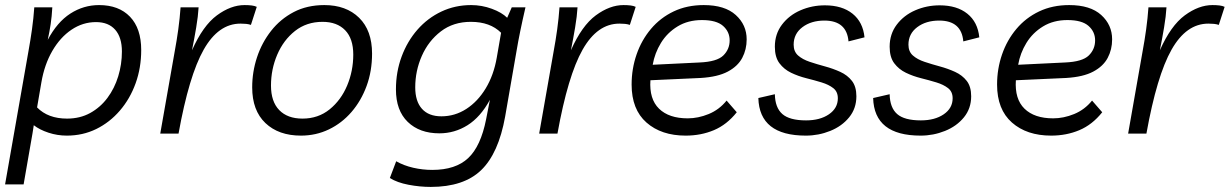

<svg xmlns="http://www.w3.org/2000/svg" viewBox="-25 -526 4842 756"><path d="M365 -506Q443 -506 487 -460Q531 -414 531 -329Q531 -259 509 -198Q487 -137 447 -90.5Q407 -44 354 -18Q301 8 238 8Q201 8 166 -3.5Q131 -15 108 -33L103 -1L68 200H-5L87 -324Q95 -368 101 -411Q107 -454 110 -497H181Q179 -461 174.5 -431Q170 -401 163 -369Q200 -439 252 -472.5Q304 -506 365 -506ZM353 -439Q301 -439 256.5 -409Q212 -379 181 -325.5Q150 -272 138 -202L121 -103Q164 -59 239 -59Q290 -59 330 -81Q370 -103 398 -140.5Q426 -178 440.5 -225.5Q455 -273 455 -323Q455 -379 428.5 -409Q402 -439 353 -439Z M963 -428Q954 -431 944 -432Q934 -433 922 -433Q835 -433 777 -330.5Q719 -228 678 0H606L663 -324Q671 -367 677 -410.5Q683 -454 686 -497H757Q755 -462 747.5 -417.5Q740 -373 731 -328Q774 -425 829 -465.5Q884 -506 938 -506Q954 -506 966 -504.5Q978 -503 986 -499Z M1252 -506Q1338 -506 1389 -456Q1440 -406 1440 -315Q1440 -246 1418.5 -187.5Q1397 -129 1359 -85Q1321 -41 1270 -16.5Q1219 8 1160 8Q1072 8 1020 -41.5Q968 -91 968 -182Q968 -243 987 -300.5Q1006 -358 1042.5 -404.5Q1079 -451 1131.5 -478.5Q1184 -506 1252 -506ZM1166 -59Q1228 -59 1273 -95.5Q1318 -132 1342 -189.5Q1366 -247 1366 -311Q1366 -374 1334 -407Q1302 -440 1245 -440Q1182 -440 1136.5 -404Q1091 -368 1066.5 -310.5Q1042 -253 1042 -189Q1042 -126 1074.5 -92.5Q1107 -59 1166 -59Z M1671 210Q1628 210 1583.5 201.5Q1539 193 1510 175L1535 109Q1565 126 1602 134.5Q1639 143 1677 143Q1769 143 1818.5 96.5Q1868 50 1889 -56L1904 -133Q1867 -65 1816 -33Q1765 -1 1705 -1Q1627 -1 1580.5 -46Q1534 -91 1534 -174Q1534 -243 1556.5 -303.5Q1579 -364 1619 -409.5Q1659 -455 1713 -480.5Q1767 -506 1830 -506Q1872 -506 1911.5 -491.5Q1951 -477 1972 -456L1990 -497H2044Q2032 -445 2023.5 -403.5Q2015 -362 2009 -326L1964 -67Q1938 78 1869.5 144Q1801 210 1671 210ZM1713 -68Q1766 -68 1811 -97Q1856 -126 1887.5 -178Q1919 -230 1931 -299L1948 -397Q1905 -440 1829 -440Q1760 -440 1711 -402.5Q1662 -365 1636 -306Q1610 -247 1610 -182Q1610 -127 1636.5 -97.5Q1663 -68 1713 -68Z M2455 -428Q2446 -431 2436 -432Q2426 -433 2414 -433Q2327 -433 2269 -330.5Q2211 -228 2170 0H2098L2155 -324Q2163 -367 2169 -410.5Q2175 -454 2178 -497H2249Q2247 -462 2239.5 -417.5Q2232 -373 2223 -328Q2266 -425 2321 -465.5Q2376 -506 2430 -506Q2446 -506 2458 -504.5Q2470 -503 2478 -499Z M2675 8Q2579 8 2520.5 -43.5Q2462 -95 2462 -193Q2462 -255 2481.5 -311.5Q2501 -368 2538 -412Q2575 -456 2627.5 -481Q2680 -506 2746 -506Q2829 -506 2872 -467Q2915 -428 2915 -371Q2915 -331 2897.5 -298Q2880 -265 2840.5 -244Q2801 -223 2734 -219L2536 -210Q2531 -136 2570 -98Q2609 -60 2683 -60Q2724 -60 2765.5 -77Q2807 -94 2836 -130L2876 -84Q2837 -35 2786 -13.5Q2735 8 2675 8ZM2739 -447Q2684 -447 2643 -422Q2602 -397 2577.5 -357Q2553 -317 2545 -271L2730 -280Q2798 -283 2823 -307.5Q2848 -332 2848 -367Q2848 -401 2822 -424Q2796 -447 2739 -447Z M3148 8Q2965 8 2961 -140L3026 -155Q3027 -102 3055.5 -77Q3084 -52 3149 -52Q3204 -52 3239 -76Q3274 -100 3274 -139Q3274 -165 3256 -179Q3238 -193 3210 -201.5Q3182 -210 3150 -218Q3118 -226 3090 -239.5Q3062 -253 3044 -277Q3026 -301 3026 -342Q3026 -392 3054 -429Q3082 -466 3127 -485.5Q3172 -505 3223 -505Q3291 -505 3332 -472Q3373 -439 3379 -379L3316 -363Q3309 -445 3221 -445Q3169 -445 3134.5 -419Q3100 -393 3100 -350Q3100 -323 3117.5 -307.5Q3135 -292 3163.5 -282.5Q3192 -273 3223.5 -264.5Q3255 -256 3283.5 -243Q3312 -230 3329.5 -207.5Q3347 -185 3347 -147Q3347 -99 3318.5 -64Q3290 -29 3244 -10.5Q3198 8 3148 8Z M3600 8Q3417 8 3413 -140L3478 -155Q3479 -102 3507.5 -77Q3536 -52 3601 -52Q3656 -52 3691 -76Q3726 -100 3726 -139Q3726 -165 3708 -179Q3690 -193 3662 -201.5Q3634 -210 3602 -218Q3570 -226 3542 -239.5Q3514 -253 3496 -277Q3478 -301 3478 -342Q3478 -392 3506 -429Q3534 -466 3579 -485.5Q3624 -505 3675 -505Q3743 -505 3784 -472Q3825 -439 3831 -379L3768 -363Q3761 -445 3673 -445Q3621 -445 3586.5 -419Q3552 -393 3552 -350Q3552 -323 3569.5 -307.5Q3587 -292 3615.5 -282.5Q3644 -273 3675.5 -264.5Q3707 -256 3735.5 -243Q3764 -230 3781.5 -207.5Q3799 -185 3799 -147Q3799 -99 3770.5 -64Q3742 -29 3696 -10.5Q3650 8 3600 8Z M4114 8Q4018 8 3959.5 -43.5Q3901 -95 3901 -193Q3901 -255 3920.5 -311.5Q3940 -368 3977 -412Q4014 -456 4066.5 -481Q4119 -506 4185 -506Q4268 -506 4311 -467Q4354 -428 4354 -371Q4354 -331 4336.5 -298Q4319 -265 4279.5 -244Q4240 -223 4173 -219L3975 -210Q3970 -136 4009 -98Q4048 -60 4122 -60Q4163 -60 4204.5 -77Q4246 -94 4275 -130L4315 -84Q4276 -35 4225 -13.5Q4174 8 4114 8ZM4178 -447Q4123 -447 4082 -422Q4041 -397 4016.5 -357Q3992 -317 3984 -271L4169 -280Q4237 -283 4262 -307.5Q4287 -332 4287 -367Q4287 -401 4261 -424Q4235 -447 4178 -447Z M4774 -428Q4765 -431 4755 -432Q4745 -433 4733 -433Q4646 -433 4588 -330.5Q4530 -228 4489 0H4417L4474 -324Q4482 -367 4488 -410.5Q4494 -454 4497 -497H4568Q4566 -462 4558.5 -417.5Q4551 -373 4542 -328Q4585 -425 4640 -465.5Q4695 -506 4749 -506Q4765 -506 4777 -504.5Q4789 -503 4797 -499Z"/></svg>

Font: Livvic
Style: Italic
Weight: 400
Italic angle: -10°
Designer: Jacques Le Bailly, Baron von Fonthausen
Version: Version 1.001; ttfautohint (v1.8.2)